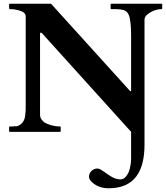

<svg xmlns="http://www.w3.org/2000/svg" viewBox="-20 -708 893 1031"><path d="M458 240C458 248 461 256 467 263C486.8 286.1 519.3 303 563 303C704.1 303 756 209.9 756 68V-602C756 -611 760 -619 766 -626C784.4 -642.1 813.8 -659 847 -659C848 -659 849 -660 850 -660C851 -662 851 -662 851 -663V-685C851 -686 851 -686 850 -687C850 -688 849 -688 847 -688H578C576.3 -688 574 -686.9 574 -685V-663C574 -662 574 -662 575 -660C576 -660 577 -659 578 -659H603C619 -659 632 -657 643 -654C668.3 -647.1 676.6 -622.2 680 -590C683 -570 684 -544 684 -512V-220C683 -218 682 -218 681 -218C679.6 -218 676.3 -221.7 675 -223L254 -688H33C31.3 -688 29 -686.9 29 -685V-663C29 -662 29 -662 30 -660C31 -660 32 -659 33 -659C38 -659 46 -658 55 -658C79.6 -652.5 118 -648.6 118 -619V-131C118 -120 118 -109 116 -98C116 -64 98.3 -37.1 70 -30H58C54 -29 50 -29 45 -29H33C30 -29 29 -28 29 -25V-4C29 -3 30 -2 30 -1C32 0 32 0 33 0H302C303 0 304 0 305 -2C306 -2 306 -3 306 -4V-25C305 -26 305 -26 305 -27C304 -28 303 -29 302 -29C271 -29 238.7 -38.1 218 -51C206.7 -60.4 195 -72.3 195 -92V-528C196 -531 197 -533 198 -533C202 -533 204.2 -530.8 207 -528L684 0V145C684 167.1 678.4 196.3 672 214C663.7 232.3 650.8 255 627 255C613 255 600 252 588 246C564.8 234.4 546.9 218.6 526 206C518 200 509 197 502 197C478.9 197 458 217.4 458 240Z"/></svg>

Font: fbb
Style: Bold
Weight: 400
Designer: David J. Perry, Michael Sharpe
Version: Version 1.045